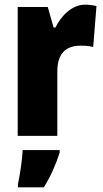

<svg xmlns="http://www.w3.org/2000/svg" viewBox="-20 -583 443 824"><path d="M345 -563C288 -563 241 -513 218 -465H210L185 -553H56V0H226V-276C226 -357 266 -387 326 -387C351 -387 367 -385 380 -381L394 -557C377 -561 361 -563 345 -563ZM236 72V61H77C76 100 65 171 57 207V221H168C198 173 219 125 236 72Z"/></svg>

Font: Noto Sans Thai Looped Condensed Black
Style: Regular
Weight: 900
Width: 3
Designer: Sasikarn Vongin, Ben Mitchell
Foundry: The Fontpad Ltd
Version: Version 1.001